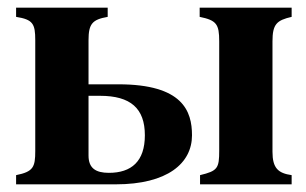

<svg xmlns="http://www.w3.org/2000/svg" viewBox="-20 -481 799 501"><path d="M691 -373C691 -418 702 -428 741 -437V-461H501V-437C545 -428 552 -418 552 -373V-88C552 -42 548 -35 502 -24V0H741V-24C706 -29 691 -42 691 -85ZM211 -231H241C321 -231 358 -198 358 -128C358 -60 323 -30 264 -30C230 -30 211 -42 211 -75ZM211 -376C211 -419 221 -430 261 -437V-461H22V-437C66 -430 72 -419 72 -376V-87C72 -45 67 -33 22 -24V0H282C417 0 481 -55 481 -128C481 -191 457 -261 289 -261H211Z"/></svg>

Font: XITS Math
Style: Bold
Weight: 700
Designer: MicroPress Inc., with final additions and corrections provided by Coen Hoffman, Elsevier (retired)
Version: Version 1.302